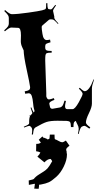

<svg xmlns="http://www.w3.org/2000/svg" viewBox="-20 -870 618 1221"><path d="M301.8 140.6Q281.2 141.6 262.7 162.6L217.8 126Q231.4 112.8 236.8 99.6Q224.6 93.3 209.5 91.8L210.4 44.9H214.8Q230.5 44.9 239.7 36.6L226.6 18.6L249.5 -2.4L259.8 8.8Q259.8 6.8 260.7 5.9L281.7 14.6L279.8 17.6Q282.2 17.6 292.5 13.7Q295.9 12.2 296.9 -14.2H326.7Q326.7 14.6 329.6 15.6Q338.4 18.1 352.8 26.4Q367.2 34.7 375.2 34.7Q383.3 34.7 398.9 23.9L421.9 56.6Q400.9 72.3 400.9 80.1Q400.9 87.9 403.8 93.8V99.6Q405.8 106.9 405.8 111.8Q405.8 147.5 385.7 188.7Q365.7 230 337.4 255.1Q309.1 280.3 290.8 288.8Q272.5 297.4 238.8 303.7Q231.4 303.7 228.5 304.7V306.6Q228.5 315.9 225.6 330.6L197.8 329.6Q201.7 304.2 201.7 301.8V300.8L202.6 299.8L198.7 298.8Q195.8 298.8 163.6 305.7L162.6 277.8Q192.9 271 195.1 267.8Q197.3 264.6 201.4 260.5Q205.6 256.3 209 253.2Q212.4 250 218.5 245.8Q224.6 241.7 227.8 239.7Q231 237.8 237.8 233.4Q244.6 229 258.1 220.5Q271.5 211.9 282 200.9Q292.5 189.9 311.5 155.8V154.8Q309.1 148.4 301.8 140.6ZM95.2 -692.9 51.3 -694.8Q39.1 -694.8 11.2 -670.9L6.3 -676.8Q25.4 -693.8 30.8 -702.4Q36.1 -710.9 36.1 -720.2V-755.9Q36.1 -765.1 30.8 -773.7Q25.4 -782.2 7.3 -799.8L12.2 -806.2Q41 -779.8 55.2 -779.8Q90.3 -779.8 159.2 -789.6Q228 -799.3 247.8 -804.4Q267.6 -809.6 270.5 -814Q273.4 -818.4 273.4 -834V-849.1L281.2 -850.1Q281.2 -841.8 281.7 -836.2Q282.2 -830.6 282.5 -826.2Q282.7 -821.8 284.2 -819.1Q285.6 -816.4 286.1 -814.7Q286.6 -813 289.1 -812.3Q291.5 -811.5 292.5 -811.5Q297.4 -810.1 304 -810.1Q310.5 -810.1 331.5 -838.9L336.4 -835.9Q317.4 -809.6 317.4 -800.8L325.2 -765.1V-756.8Q325.2 -748 351.6 -721.2L348.1 -717.8Q323.2 -746.1 314.5 -746.1L302.2 -747.1Q298.3 -747.1 292.5 -745.1L250.5 -709Q245.1 -705.1 245.1 -698.2Q245.1 -691.4 246.1 -681.2Q247.1 -670.9 250 -654.3Q255.9 -615.2 277.3 -615.2Q285.2 -615.2 298.3 -618.2L301.3 -601.1Q290.5 -598.6 283.9 -595.7Q277.3 -592.8 273.9 -591.3Q270.5 -589.8 269 -584.2Q267.6 -578.6 267.6 -577.1V-566.9Q267.6 -555.2 274.9 -550.5Q282.2 -545.9 308.6 -545.9V-535.2Q283.7 -535.2 277.1 -531.7Q270.5 -528.3 269 -518.1Q267.6 -507.8 267.6 -484.9L274.4 -277.8V-257.8Q274.4 -254.4 278.8 -246.1Q283.2 -237.8 292 -237.8Q300.8 -237.8 322.3 -246.1L326.2 -234.9Q293.5 -223.1 293.5 -211.9Q293.5 -208 294.4 -206.1L298.3 -189Q301.3 -178.2 313.5 -178.2L363.3 -187Q372.6 -190.4 377.9 -198Q383.3 -205.6 390.1 -230L399.4 -228Q393.6 -204.1 393.6 -194.8Q393.6 -175.8 408.2 -175.8H441.4Q456.5 -175.8 481 -219.5Q505.4 -263.2 505.4 -273.4Q505.4 -283.7 481.4 -306.2L487.3 -312Q509.3 -290 518.6 -290Q546.4 -290 575.2 -365.2L578.1 -363.8Q564.5 -324.7 564.5 -308.1V-210.9Q564.5 -188.5 545.4 -149.7Q526.4 -110.8 526.4 -90.8Q526.4 -79.6 554.2 -60.1L548.3 -51.8Q523.9 -69.8 517.1 -69.8Q510.3 -69.8 499.5 -64Q488.8 -56.6 480.5 -18.1L475.6 -19Q480.5 -40.5 480.5 -52Q480.5 -63.5 472.2 -78.9Q463.9 -94.2 462.4 -101.1Q454.1 -98.6 450.7 -92Q447.3 -85.4 447.3 -68.8V-62H431.2Q430.7 -86.9 425.5 -93.5Q420.4 -100.1 405.3 -101.1Q390.1 -102.1 345.7 -102.1Q301.3 -102.1 277.1 -94.5Q252.9 -86.9 204.6 -59.1Q198.2 -54.7 195.3 -46.9Q192.4 -39.1 189.5 -14.2L182.1 -15.1Q184.6 -26.9 184.6 -44.2Q184.6 -61.5 167.5 -69.8Q160.6 -69.8 133.3 -59.1L131.3 -64Q154.3 -73.7 159.9 -77.9Q165.5 -82 165.5 -86.9V-101.1Q165.5 -115.7 170.4 -131.8Q170.4 -132.8 163.6 -137.2L171.4 -133.8L182.1 -145Q185.5 -147.9 185.5 -152.8Q184.6 -157.7 174.3 -185.1L179.2 -187Q187 -166 194.3 -154.8Q199.2 -158.7 199.2 -164.1Q199.2 -169.4 196 -178Q192.9 -186.5 190.4 -214.4Q188 -242.2 182.1 -259.5Q176.3 -276.9 162.1 -276.9Q155.3 -276.9 140.1 -273.9L137.2 -289.1Q158.7 -293 165 -297.9Q171.4 -302.7 171.4 -311V-316.9Q168.5 -340.8 149.9 -425.8Q131.3 -510.7 130.4 -549.8Q130.4 -550.8 121.3 -569.6Q112.3 -588.4 112.3 -607.9L113.3 -645Q113.3 -692.9 95.2 -692.9Z"/></svg>

Font: Eater
Style: Regular
Weight: 400
Version: Version 001.002